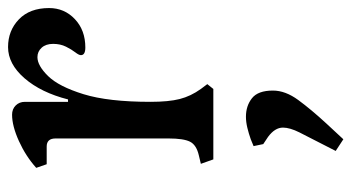

<svg xmlns="http://www.w3.org/2000/svg" viewBox="-218 -332 873 477"><g transform="rotate(-90 218.5 -93.5)"><path d="M61 0 50 -31 71 -36Q97 -42 105 -58Q113 -74 113 -111V-392Q113 -414 93 -414H49L40 -440Q69 -466 106.5 -483Q144 -500 172 -500Q186 -500 195 -491Q204 -482 204 -468V-361H210Q227 -428 262.5 -469Q298 -510 340 -510Q381 -510 409 -483Q437 -456 437 -408Q437 -370 409.5 -344Q382 -318 339 -318Q320 -318 320 -329Q320 -334 327 -343Q334 -352 341 -366Q348 -380 348 -398Q348 -416 338.5 -426.5Q329 -437 315 -437Q294 -437 268 -410.5Q242 -384 223 -322.5Q204 -261 204 -156Q204 -111 211 -83.5Q218 -56 236 -31L248 -15L236 0ZM111 323 82 304 128 214Q140 190 140 173Q140 153 117 136L99 124L94 100L111 93Q125 88 139.5 84.5Q154 81 167 81Q194 81 213 96Q232 111 232 148Q232 179 208.5 211Q185 243 150 281Z"/></g></svg>

Font: Gabriela
Style: Regular
Weight: 400
Designer: Eduardo Rodriguez Tunni
Foundry: Eduardo Rodriguez Tunni
Version: Version 2.001;gftools[0.9.26]